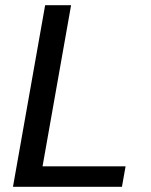

<svg xmlns="http://www.w3.org/2000/svg" viewBox="-20 -720 582 740"><path d="M30 0 154 -700H254L144 -79H464L450 0Z"/></svg>

Font: DM Sans 10pt Medium
Style: Italic
Weight: 500
Italic angle: -10°
Version: Version 4.004;gftools[0.9.30]